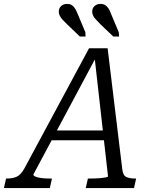

<svg xmlns="http://www.w3.org/2000/svg" viewBox="-74 -963 786 983"><path d="M193 -295H471V-245H171ZM409 -681 422 -678 97 -70Q96 -64 107 -59Q118 -54 137 -51.5Q156 -49 179 -49H192L181 0H-54L-43 -49H-38Q-9 -49 12 -58.5Q33 -68 51 -101L382 -716H477L552 -97Q555 -66 571.5 -57.5Q588 -49 617 -49H623L612 0H365L376 -49H389Q413 -49 433 -50.5Q453 -52 466 -54.5Q479 -57 479 -60ZM324 -891 363 -798 364 -776H335L270 -838Q256 -852 246.5 -862Q237 -872 232 -882.5Q227 -893 227 -904Q227 -921 239 -932Q251 -943 269 -943Q283 -943 292.5 -937.5Q302 -932 309.5 -920.5Q317 -909 324 -891ZM495 -891 534 -798 536 -776H506L441 -838Q428 -852 418 -862Q408 -872 403 -882.5Q398 -893 398 -904Q398 -921 410 -932Q422 -943 441 -943Q454 -943 463.5 -937.5Q473 -932 481 -920.5Q489 -909 495 -891Z"/></svg>

Font: Roboto Serif 20pt Light
Style: Italic
Weight: 300
Italic angle: -10°
Version: Version 1.007